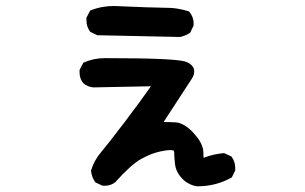

<svg xmlns="http://www.w3.org/2000/svg" viewBox="-20 -578 1040 654"><path d="M672.9 -56.6V-48.8Q672.9 -43.9 673.8 -41Q674.8 -41 675.8 -41Q676.8 -41 680.7 -43Q706.1 -52.7 743.2 -56.6L768.6 -44.9L769.5 -43Q781.2 -27.3 781.2 -5.9Q781.2 -2.9 781.2 2.9L769.5 26.4Q715.8 56.6 653.3 56.6Q639.6 55.7 626 48.8Q611.3 42 600.6 30.3Q579.1 7.8 576.2 -19Q573.2 -45.9 573.2 -60.5L571.3 -65.4Q560.5 -69.3 527.8 -62.5Q495.1 -55.7 461.9 -37.1Q428.7 -19.5 375 40Q375 40 375 41Q358.4 54.7 336.9 54.7Q329.1 54.7 327.1 53.7L304.7 43Q292 25.4 290 2.9Q300.8 -32.2 324.2 -59.6Q346.7 -85.9 403.8 -161.1Q460.9 -236.3 494.1 -284.2L296.9 -280.3Q278.3 -282.2 263.7 -294.9Q251 -309.6 251 -331.1Q251 -334 251 -339.8L263.7 -364.3Q297.9 -379.9 335.9 -379.9Q339.8 -379.9 344.7 -379.9Q575.2 -379.9 611.3 -368.2Q624 -364.3 632.8 -355.5Q641.6 -346.7 641.6 -335Q641.6 -322.3 633.8 -310.5L537.1 -162.1Q543 -162.1 554.7 -162.1Q566.4 -162.1 581.1 -161.1Q607.4 -157.2 634.8 -129.9L642.6 -121.1Q672.9 -87.9 672.9 -56.6ZM274.4 -508.8Q274.4 -511.7 274.4 -517.6L287.1 -542Q325.2 -557.6 368.2 -557.6Q501 -551.8 532.2 -551.8Q563.5 -551.8 583 -548.8Q602.5 -545.9 624 -539.1Q639.6 -520.5 639.6 -498Q639.6 -491.2 638.7 -489.3L627.9 -466.8Q616.2 -459 609.4 -457Q597.7 -452.1 590.8 -452.1L311.5 -458L287.1 -469.7Q274.4 -487.3 274.4 -508.8Z"/></svg>

Font: JasonHandwriting2
Style: SemiBold
Weight: 600
Version: Version 1.04.7